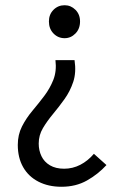

<svg xmlns="http://www.w3.org/2000/svg" viewBox="-20 -518 465 734"><path d="M215 196Q165 196 127 176.5Q89 157 68.5 121Q48 85 48 36Q48 -3 64 -34.5Q80 -66 103.5 -94Q127 -122 149 -151Q171 -180 184 -213Q197 -246 192 -288H265Q272 -241 260 -205Q248 -169 226.5 -139Q205 -109 182.5 -82Q160 -55 144 -28Q128 -1 128 31Q128 57 138.5 79Q149 101 171 114Q193 127 225 127Q258 127 287 112Q316 97 339 70L387 113Q355 148 312.5 172Q270 196 215 196ZM227 -372Q202 -372 184.5 -390Q167 -408 167 -436Q167 -463 184.5 -480.5Q202 -498 227 -498Q251 -498 268.5 -480.5Q286 -463 286 -436Q286 -408 268.5 -390Q251 -372 227 -372Z"/></svg>

Font: Mada
Style: Regular
Weight: 400
Designer: Khaled Hosny
Version: Version 1.5